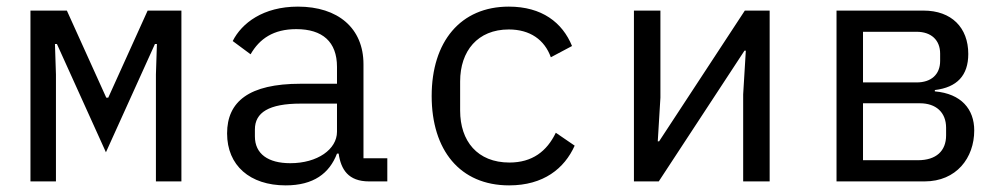

<svg xmlns="http://www.w3.org/2000/svg" viewBox="-20 -548 3040 580"><path d="M72 0H149V-323L146 -415H152L300 -88L448 -415H454L451 -323V0H528V-516H426L307 -253H301L182 -516H72Z M1150 0V-70H1078V-354C1078 -463 1001 -528 880 -528C775 -528 710 -478 683 -424L737 -384C764 -431 806 -460 875 -460C954 -460 998 -422 998 -346V-295H888C732 -295 666 -241 666 -145C666 -48 735 12 843 12C927 12 975 -24 998 -84H1003C1010 -36 1032 0 1095 0ZM857 -55C790 -55 750 -83 750 -136V-157C750 -208 792 -235 888 -235H998V-150C998 -97 939 -55 857 -55Z M1518 12C1622 12 1685 -39 1716 -108L1659 -147C1632 -91 1588 -57 1519 -57C1422 -57 1370 -122 1370 -214V-302C1370 -394 1423 -459 1517 -459C1581 -459 1625 -428 1644 -375L1708 -409C1679 -480 1617 -528 1517 -528C1371 -528 1284 -422 1284 -258C1284 -95 1369 12 1518 12Z M1895 0H1970L2229 -395H2233L2225 -263V0H2305V-516H2230L1971 -121H1967L1975 -253V-516H1895Z M2507 0H2773C2869 0 2923 -71 2923 -154C2923 -218 2884 -265 2804 -272V-276C2871 -284 2905 -320 2905 -385C2905 -465 2854 -516 2770 -516H2507ZM2587 -64V-236H2759C2807 -236 2838 -209 2838 -162V-139C2838 -92 2808 -64 2753 -64ZM2587 -299V-452H2749C2793 -452 2820 -427 2820 -386V-364C2820 -323 2793 -299 2749 -299Z"/></svg>

Font: IBM Mono
Style: Regular
Weight: 400
Monospace: yes
Designer: Mike Abbink, Paul van der Laan, Pieter van Rosmalen
Foundry: Bold Monday
Version: Version 2.3